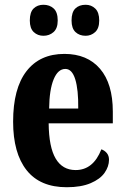

<svg xmlns="http://www.w3.org/2000/svg" viewBox="-20 -775 525 805"><path d="M35 -265Q35 -404 91 -476.5Q147 -549 250 -549Q346 -549 399.5 -486.5Q453 -424 453 -307V-258H184Q185 -158 213.5 -110Q242 -62 297 -62Q371 -62 405 -149Q419 -144 428 -133Q437 -122 437 -105Q437 -77 418.5 -50.5Q400 -24 360 -7Q320 10 260 10Q148 10 91.5 -61.5Q35 -133 35 -265ZM308 -320Q309 -399 295.5 -442.5Q282 -486 254 -486Q223 -486 205 -442.5Q187 -399 186 -320ZM105 -689Q105 -724 121 -739.5Q137 -755 162 -755Q188 -755 205 -739.5Q222 -724 222 -689Q222 -656 204.5 -640.5Q187 -625 162 -625Q138 -625 121.5 -640.5Q105 -656 105 -689ZM280 -689Q280 -724 296 -739.5Q312 -755 339 -755Q363 -755 379.5 -739Q396 -723 396 -689Q396 -656 379 -640.5Q362 -625 339 -625Q313 -625 296.5 -640.5Q280 -656 280 -689Z"/></svg>

Font: Noto Serif CondExtraBold
Style: Regular
Weight: 800
Width: 3
Designer: Monotype Design Team
Foundry: Monotype Imaging Inc.
Version: Version 1.001